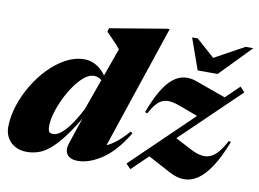

<svg xmlns="http://www.w3.org/2000/svg" viewBox="-86 -860 1340 995"><g transform="rotate(10 584.0 -362.5)"><path d="M455.5 -367.5Q443 -404 426.2 -418.8Q409.5 -433.5 386 -433.5Q361.5 -433.5 336 -412.8Q310.5 -392 286.5 -358.2Q262.5 -324.5 243.5 -284.8Q224.5 -245 213.2 -206.5Q202 -168 202 -138.5Q202 -116 207.5 -108Q213 -100 230 -100Q239 -100 250 -104.8Q261 -109.5 274.5 -120.8Q288 -132 302.8 -150.2Q317.5 -168.5 334.5 -195Q351.5 -221.5 369.5 -257.5L489 -591.5Q480.5 -602.5 468 -615.8Q455.5 -629 441.8 -643.2Q428 -657.5 414.5 -671L419.5 -690L717.5 -740H730L495.5 -41.5L439.5 -74.5Q464.5 -75.5 491.2 -83Q518 -90.5 550.2 -113Q582.5 -135.5 623.5 -182.5L633.5 -174.5Q573 -74.5 506 -29.8Q439 15 379.5 15Q338.5 15 322.5 -7.2Q306.5 -29.5 319 -67.5L377 -240L385 -239Q338 -156.5 299.8 -105.8Q261.5 -55 229.5 -29Q197.5 -3 168.8 6Q140 15 111 15Q76 15 49.8 1Q23.5 -13 8.8 -38Q-6 -63 -6 -94.5Q-6 -148.5 12.2 -206.2Q30.5 -264 62.5 -318Q94.5 -372 136.5 -415.2Q178.5 -458.5 226 -484Q273.5 -509.5 323 -509.5Q363 -509.5 398.5 -484Q434 -458.5 464 -398ZM630.5 -15.5 1143.5 -510.5 1168 -484.5 655 10ZM691 -290 679 -294.5Q704.5 -363.5 731.2 -409Q758 -454.5 786.8 -478.2Q815.5 -502 847 -506.5Q878.5 -511 913 -498.5L1083 -437.5L970 -313.5L850 -358Q821 -369 798.8 -371.2Q776.5 -373.5 758.5 -366.2Q740.5 -359 724.2 -340Q708 -321 691 -290ZM863.5 -7 725 -81 842 -200 946.5 -145.5Q979.5 -128 1005.5 -124.2Q1031.5 -120.5 1053.2 -130Q1075 -139.5 1094 -162.8Q1113 -186 1132.5 -222.5L1144 -219Q1111.5 -135 1077.5 -83.8Q1043.5 -32.5 1008.5 -9.5Q973.5 13.5 937.2 13Q901 12.5 863.5 -7ZM1174 -718 1015 -554.5H910L852 -718H881.5L1000 -613H942L1133.5 -718Z"/></g></svg>

Font: Newsreader 60pt ExtraBold
Style: Italic
Weight: 800
Italic angle: -17°
Designer: Hugues Gentile
Foundry: Production Type
Version: Version 1.003